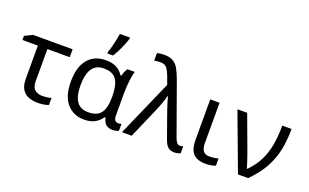

<svg xmlns="http://www.w3.org/2000/svg" viewBox="-89 -1240 2716 1686"><g transform="rotate(20 1269.5 -397.0)"><path d="M452 -536V-462H243V-164Q243 -106 269.5 -83Q296 -60 339 -60Q361 -60 384.5 -63Q408 -66 424 -71V-5Q410 1 382.5 6Q355 11 326 11Q280 11 241 -2.5Q202 -16 178 -52Q154 -88 154 -155V-462H10V-501L83 -536Z M754 10Q656 10 595 -59.5Q534 -129 534 -266Q534 -402 594 -474Q654 -546 762 -546Q821 -546 860.5 -525Q900 -504 926 -464H932Q937 -481 945 -501Q953 -521 964 -536H1033Q1025 -514 1019.5 -478Q1014 -442 1011 -402Q1008 -362 1008 -326V-118Q1008 -87 1020 -74.5Q1032 -62 1049 -62Q1057 -62 1066 -64Q1075 -66 1079 -67V-3Q1071 2 1055 6Q1039 10 1023 10Q986 10 962.5 -8Q939 -26 928 -72H921Q898 -38 859.5 -14Q821 10 754 10ZM769 -63Q851 -63 886 -110.5Q921 -158 921 -261V-267Q921 -367 888.5 -419.5Q856 -472 768 -472Q695 -472 660 -419Q625 -366 625 -265Q625 -164 659.5 -113.5Q694 -63 769 -63ZM751 -606V-620Q760 -644 769 -677Q778 -710 785 -744Q792 -778 796 -805H890V-794Q884 -772 870.5 -738.5Q857 -705 839.5 -669.5Q822 -634 804 -606Z M1108 0 1339 -526 1312 -601Q1296 -644 1277 -668.5Q1258 -693 1215 -693Q1197 -693 1183.5 -691Q1170 -689 1159 -687V-758Q1172 -761 1189.5 -763.5Q1207 -766 1225 -766Q1276 -766 1308 -748Q1340 -730 1361 -693Q1382 -656 1403 -598L1576 -116Q1595 -62 1626 -62Q1634 -62 1642.5 -64Q1651 -66 1656 -67V-2Q1645 3 1630.5 6.5Q1616 10 1599 10Q1562 10 1540.5 -8.5Q1519 -27 1503 -71L1430 -276Q1422 -300 1411.5 -329.5Q1401 -359 1392.5 -387.5Q1384 -416 1380 -435H1376Q1367 -400 1352.5 -360Q1338 -320 1321 -281L1199 0Z M1825 -536V-158Q1825 -110 1843.5 -86Q1862 -62 1902 -62Q1924 -62 1947.5 -65.5Q1971 -69 1984 -73V-6Q1970 1 1943 5.5Q1916 10 1890 10Q1846 10 1811.5 -4.5Q1777 -19 1757.5 -55.5Q1738 -92 1738 -157V-536Z M1992 -536H2083L2190 -247Q2199 -223 2210.5 -190Q2222 -157 2232.5 -125.5Q2243 -94 2248 -74H2252Q2314 -136 2348.5 -206Q2383 -276 2397 -357.5Q2411 -439 2411 -536H2498Q2498 -431 2479.5 -340.5Q2461 -250 2415.5 -166.5Q2370 -83 2287 0H2192Z"/></g></svg>

Font: Noto Sans
Style: Regular
Weight: 400
Designer: Monotype Design Team
Foundry: Monotype Imaging Inc.
Version: Version 1.902